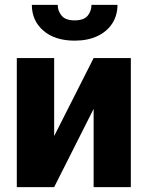

<svg xmlns="http://www.w3.org/2000/svg" viewBox="-20 -766 603 786"><path d="M201.7 -209 363.3 -528.3H515.6V0H363.3V-320.3L201.7 0H48.8V-528.3H201.7ZM354.5 -746.1H460.9Q460.9 -703.1 439.5 -669.9Q418 -636.7 378.7 -618.2Q339.4 -599.6 285.6 -599.6Q205.1 -599.6 157.7 -640.4Q110.4 -681.2 110.4 -746.1H216.3Q216.3 -721.2 232.2 -701.9Q248 -682.6 285.6 -682.6Q323.7 -682.6 339.1 -701.9Q354.5 -721.2 354.5 -746.1Z"/></svg>

Font: Roboto ExtraBold
Style: Regular
Weight: 800
Designer: Christian Robertson
Foundry: Google
Version: Version 3.009; 2024